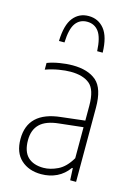

<svg xmlns="http://www.w3.org/2000/svg" viewBox="-122 -868 670 942"><g transform="rotate(15 213.0 -397.0)"><path d="M183 8Q120 8 80.5 -28Q41 -64 41 -133Q41 -270.5 205 -288L325 -302V-378Q325 -459 291 -487Q257 -515 194 -515Q168 -515 135 -509.5Q102 -504 68 -492V-526Q95 -536.5 130 -542.2Q165 -548 195 -548Q274 -548 316.5 -511Q359 -474 359 -377V0H329L326 -61H322Q297.5 -26.5 261.8 -9.2Q226 8 183 8ZM78 -137Q78 -79.5 106.2 -52.2Q134.5 -25 186 -25Q220.5 -25 258.2 -43.2Q296 -61.5 325 -111V-268.5L204 -255Q139 -248.5 108.5 -219Q78 -189.5 78 -137ZM99 -646Q101.5 -728 131 -765Q160.5 -802 209 -802Q258 -802 288.5 -764.5Q319 -727 321 -646H293Q289.5 -715 268 -744Q246.5 -773 209 -773Q171.5 -773 150.5 -744Q129.5 -715 127 -646Z"/></g></svg>

Font: Encode Sans Cnd Th
Style: Regular
Weight: 100
Width: 3
Designer: Multiple Designers
Foundry: Impallari Type
Version: Version 3.002; ttfautohint (v1.8.3) -l 8 -r 50 -G 200 -x 14 